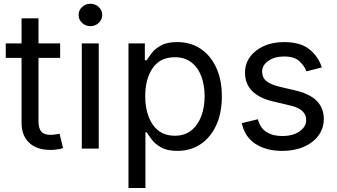

<svg xmlns="http://www.w3.org/2000/svg" viewBox="-20 -771 1749 996"><path d="M292 -545.9V-470.7H179.7V-141.6Q179.7 -105 194.6 -88.1Q209.5 -71.3 244.1 -71.3Q252.4 -71.3 265.4 -73.2Q278.3 -75.2 289.1 -77.1L307.1 -2.9Q293.5 2 276.1 4.4Q258.8 6.8 241.7 6.8Q170.9 6.8 131.3 -30.5Q91.8 -67.9 91.8 -134.8V-470.7H9.8V-545.9H91.8V-675.8H179.7V-545.9Z M404.3 0V-545.9H492.2V0ZM448.7 -635.3Q423.8 -635.3 405.8 -652.3Q387.7 -669.4 387.7 -693.4Q387.7 -717.8 405.8 -734.6Q423.8 -751.5 448.7 -751.5Q474.1 -751.5 492.2 -734.6Q510.3 -717.8 510.3 -693.4Q510.3 -669.4 492.2 -652.3Q474.1 -635.3 448.7 -635.3Z M646.5 204.1V-545.9H731.4V-458.5H741.2Q750.5 -473.1 767.1 -495.4Q783.7 -517.6 814.9 -535.2Q846.2 -552.7 899.4 -552.7Q967.8 -552.7 1019.8 -518.6Q1071.8 -484.4 1101.3 -421.1Q1130.9 -357.9 1130.9 -271.5Q1130.9 -184.6 1101.6 -121.1Q1072.3 -57.6 1020.3 -22.9Q968.3 11.7 899.9 11.7Q848.1 11.7 816.4 -6.1Q784.7 -23.9 767.6 -46.6Q750.5 -69.3 741.2 -84.5H734.4V204.1ZM886.7 -66.9Q938 -66.9 972.4 -94.5Q1006.8 -122.1 1024.2 -168.7Q1041.5 -215.3 1041.5 -272.5Q1041.5 -329.1 1024.4 -374.8Q1007.3 -420.4 972.9 -447.3Q938.5 -474.1 886.7 -474.1Q811.5 -474.1 772.5 -418.5Q733.4 -362.8 733.4 -272.5Q733.4 -181.2 772.9 -124Q812.5 -66.9 886.7 -66.9Z M1444.3 11.7Q1360.4 11.7 1304.7 -24.9Q1249 -61.5 1234.4 -132.3L1317.9 -152.3Q1329.6 -107.4 1362.1 -86.4Q1394.5 -65.4 1443.4 -65.4Q1500.5 -65.4 1534.4 -89.8Q1568.4 -114.3 1568.4 -147.9Q1568.4 -204.1 1488.3 -223.1L1397.5 -244.6Q1251 -279.3 1251 -393.6Q1251 -440.4 1277.3 -476.3Q1303.7 -512.2 1349.4 -532.5Q1395 -552.7 1453.1 -552.7Q1537.6 -552.7 1584.2 -515.9Q1630.9 -479 1649.4 -421.4L1569.8 -400.9Q1558.6 -430.2 1532.5 -454.1Q1506.3 -478 1453.6 -478Q1404.8 -478 1372.3 -455.6Q1339.8 -433.1 1339.8 -398.9Q1339.8 -368.7 1361.8 -350.3Q1383.8 -332 1431.6 -320.8L1514.2 -301.3Q1588.4 -283.7 1624 -246.8Q1659.7 -210 1659.7 -153.8Q1659.7 -106 1632.6 -68.6Q1605.5 -31.2 1556.9 -9.8Q1508.3 11.7 1444.3 11.7Z"/></svg>

Font: Inter
Style: Regular
Weight: 400
Designer: Rasmus Andersson
Foundry: rsms
Version: Version 4.001;git-9221beed3